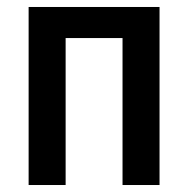

<svg xmlns="http://www.w3.org/2000/svg" viewBox="-20 -546 540 550"><path d="M437 -526V-16H331V-437H168V-16H62V-526Z"/></svg>

Font: D2Coding
Style: Bold
Weight: 700
Monospace: yes
Designer: Yong-Rak Park; Jeong-Hwan Yoon; Sang-Min Lee;
Foundry: NHN Corporation
Version: Version 1.3.2; Build 20180524